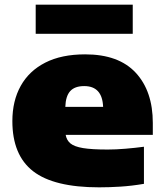

<svg xmlns="http://www.w3.org/2000/svg" viewBox="-20 -792 703 823"><path d="M405 11Q211 11 122 -58Q33 -127 33 -273Q33 -359.5 68.8 -423.8Q104.5 -488 174 -523.5Q243.5 -559 345 -559Q489 -559 562 -480Q635 -401 635 -265V-214H261.5Q265.5 -191 282 -177.2Q298.5 -163.5 336.2 -157.2Q374 -151 442 -151Q476.5 -151 518 -154.5Q559.5 -158 597 -163V-4Q544 5 496 8Q448 11 405 11ZM341 -423Q300.5 -423 281 -401.5Q261.5 -380 260 -334H422Q418.5 -423 341 -423ZM133 -647V-772H549V-647Z"/></svg>

Font: Encode Sans Expanded Black
Style: Regular
Weight: 900
Width: 7
Designer: Multiple Designers
Foundry: Impallari Type
Version: Version 3.000; ttfautohint (v1.8.3) -l 8 -r 50 -G 200 -x 14 